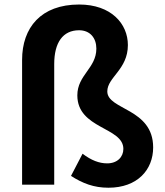

<svg xmlns="http://www.w3.org/2000/svg" viewBox="-20 -830 740 863"><path d="M467.4 13.8C597.5 13.8 668.4 -66.6 668.4 -167.4C668.4 -344.1 462.3 -335.3 462.3 -419.1C462.3 -482.8 554.8 -517.4 554.8 -627.5C554.8 -722.9 480.1 -809.7 335.7 -809.7C164 -809.7 79.3 -705.7 79.3 -560.6V0H223.7V-542.2C223.7 -638.5 262.5 -694 335.3 -694C385.4 -694 413.1 -658.7 413.1 -611.4C413.1 -523.7 327.6 -492.6 327.6 -401.5C327.6 -249.9 534.5 -259.3 534.5 -160.7C534.5 -124.4 507.2 -95.7 461.7 -95.7C425.7 -95.7 390 -109.5 351.1 -139.1L299.1 -39.3C351.4 -5.9 401.6 13.8 467.4 13.8Z"/></svg>

Font: Source Han Sans JP VF
Style: Regular
Weight: 250
Designer: Ryoko NISHIZUKA 西塚涼子 (kana, bopomofo & ideographs); Paul D. Hunt (Latin, Greek & Cyrillic); Sandoll Communications 산돌커뮤니
Foundry: Adobe
Version: Version 2.004;hotconv 1.0.118;makeotfexe 2.5.65603